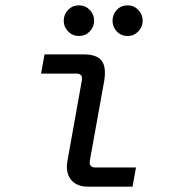

<svg xmlns="http://www.w3.org/2000/svg" viewBox="-20 -700 640 720"><path d="M310 0Q267 0 246 -26.5Q225 -53 233 -97L287 -399Q291 -424 267 -424H134L147 -496H294Q343 -496 361 -472.5Q379 -449 371 -398L317 -98Q313 -72 337 -72H490L477 0ZM459 -565Q434 -565 418 -582Q402 -599 402 -622Q402 -646 418 -663Q434 -680 459 -680Q482 -680 498.5 -663Q515 -646 515 -622Q515 -599 498.5 -582Q482 -565 459 -565ZM276 -565Q252 -565 235.5 -582Q219 -599 219 -622Q219 -646 235.5 -663Q252 -680 276 -680Q300 -680 316.5 -663Q333 -646 333 -622Q333 -599 316.5 -582Q300 -565 276 -565Z"/></svg>

Font: DM Mono
Style: Italic
Weight: 400
Italic angle: -10°
Designer: Colophon Foundry
Foundry: Colophon Foundry
Version: Version 1.000; ttfautohint (v1.8.2.53-6de2)